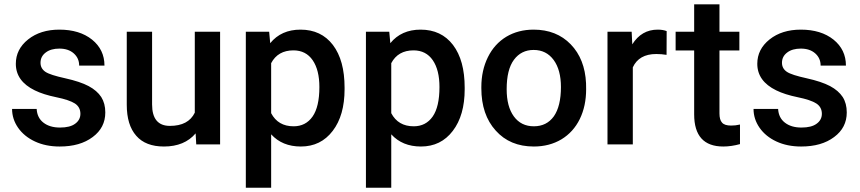

<svg xmlns="http://www.w3.org/2000/svg" viewBox="-20 -677 4032 900"><path d="M356.9 -143.6C356.9 -124.5 348.6 -108.9 332.5 -97.2C316.4 -85 292.5 -79.1 261.2 -79.1C229 -79.1 203.1 -86.9 183.6 -102.1C164.1 -117.2 153.3 -138.7 151.9 -166.5H36.6C36.6 -134.8 45.9 -105.5 64.9 -78.1C84 -50.8 110.4 -29.3 144 -13.7C177.7 2 216.3 9.8 259.8 9.8C323.7 9.8 375 -4.9 414.6 -34.7C454.1 -64 473.6 -102.5 473.6 -149.9C473.6 -178.2 467.3 -202.1 454.6 -222.2C441.4 -242.2 421.9 -259.3 395.5 -273.4C368.7 -287.6 332 -299.8 285.6 -310.1C239.3 -320.3 208 -330.1 192.9 -340.3C177.7 -350.6 169.9 -364.7 169.9 -382.8C169.9 -402.8 178.2 -418.9 194.8 -431.2C210.9 -443.4 232.4 -449.2 258.3 -449.2C286.1 -449.2 308.6 -441.9 325.7 -426.8C342.8 -411.6 351.1 -392.6 351.1 -369.6H469.7C469.7 -419.4 450.2 -460 411.6 -491.2C372.6 -522.5 321.3 -538.1 258.3 -538.1C199.2 -538.1 150.4 -522.9 111.8 -492.2C73.2 -461.4 54.2 -423.3 54.2 -377.9C54.2 -323.7 84 -282.2 143.1 -253.4C169.9 -240.2 203.6 -229.5 244.1 -221.2C284.7 -212.9 313.5 -203.1 331.1 -191.9C348.1 -180.7 356.9 -164.6 356.9 -143.6Z M897 -51.8 899.9 0H1011.7V-528.3H893.1V-148.9C873 -107.4 834 -86.9 776.4 -86.9C720.7 -86.9 692.9 -120.6 692.9 -187.5V-528.3H574.2V-186C574.2 -122.6 588.9 -74.2 618.7 -40.5C647.9 -6.8 691.4 9.8 748.5 9.8C812.5 9.8 862.3 -10.7 897 -51.8Z M1595.2 -258.8V-266.1C1595.2 -351.6 1577.1 -418 1540.5 -466.3C1503.9 -514.2 1453.1 -538.1 1388.7 -538.1C1328.6 -538.1 1281.2 -517.1 1246.6 -474.6L1241.7 -528.3H1132.3V203.1H1251V-47.4C1285.6 -9.3 1332 9.8 1390.1 9.8C1452.6 9.8 1502.4 -14.6 1539.6 -63.5C1576.7 -111.8 1595.2 -177.2 1595.2 -258.8ZM1477.1 -269C1477.1 -207 1466.3 -161.1 1445.3 -130.9C1423.8 -100.1 1394 -85 1356.4 -85C1307.6 -85 1272.5 -105.5 1251 -146.5V-380.9C1272 -420.9 1307.1 -440.9 1355.5 -440.9C1394.5 -440.9 1424.8 -425.3 1445.8 -394.5C1466.8 -363.8 1477.1 -321.8 1477.1 -269Z M2158.2 -258.8V-266.1C2158.2 -351.6 2140.1 -418 2103.5 -466.3C2066.9 -514.2 2016.1 -538.1 1951.7 -538.1C1891.6 -538.1 1844.2 -517.1 1809.6 -474.6L1804.7 -528.3H1695.3V203.1H1814V-47.4C1848.6 -9.3 1895 9.8 1953.1 9.8C2015.6 9.8 2065.4 -14.6 2102.5 -63.5C2139.6 -111.8 2158.2 -177.2 2158.2 -258.8ZM2040 -269C2040 -207 2029.3 -161.1 2008.3 -130.9C1986.8 -100.1 1957 -85 1919.4 -85C1870.6 -85 1835.4 -105.5 1814 -146.5V-380.9C1835 -420.9 1870.1 -440.9 1918.5 -440.9C1957.5 -440.9 1987.8 -425.3 2008.8 -394.5C2029.8 -363.8 2040 -321.8 2040 -269Z M2236.3 -269V-263.2C2236.3 -180.7 2258.8 -114.3 2303.7 -64.9C2348.1 -15.1 2407.7 9.8 2482.4 9.8C2531.2 9.8 2574.2 -1.5 2611.8 -23.9C2648.9 -46.4 2677.7 -78.1 2697.8 -119.1C2717.8 -160.2 2727.5 -206.5 2727.5 -258.8L2727.1 -286.6C2723.6 -362.3 2699.7 -423.3 2655.3 -469.2C2610.8 -515.1 2552.7 -538.1 2481.4 -538.1C2433.1 -538.1 2390.6 -526.9 2353.5 -504.9C2316.4 -482.4 2287.6 -450.7 2267.1 -409.2C2246.6 -367.7 2236.3 -320.8 2236.3 -269ZM2355 -258.8C2355 -319.8 2366.2 -366.2 2389.2 -397C2412.1 -427.7 2442.9 -442.9 2481.4 -442.9C2521 -442.9 2552.2 -427.2 2575.2 -396C2598.1 -364.7 2609.4 -322.3 2609.4 -269C2609.4 -209 2598.1 -163.1 2576.2 -131.8C2553.7 -100.6 2522.5 -85 2482.4 -85C2442.4 -85 2411.1 -100.6 2388.7 -131.3C2366.2 -162.1 2355 -204.6 2355 -258.8Z M3104.5 -419.9 3105 -531.2C3093.8 -535.6 3080.1 -538.1 3063 -538.1C3012.2 -538.1 2972.7 -515.1 2943.8 -469.2L2940.9 -528.3H2827.6V0H2946.3V-361.3C2965.3 -402.8 3002 -423.8 3056.2 -423.8C3072.8 -423.8 3088.9 -422.4 3104.5 -419.9Z M3352.5 -656.7H3233.9V-528.3H3147V-440.4H3233.9V-141.1C3233.9 -40.5 3279.3 9.8 3370.6 9.8C3395.5 9.8 3421.9 5.9 3448.7 -1.5V-93.3C3434.6 -89.8 3420.9 -88.4 3407.2 -88.4C3386.7 -88.4 3372.6 -92.8 3364.7 -102.1C3356.4 -110.8 3352.5 -125.5 3352.5 -145.5V-440.4H3445.8V-528.3H3352.5Z M3832.5 -143.6C3832.5 -124.5 3824.2 -108.9 3808.1 -97.2C3792 -85 3768.1 -79.1 3736.8 -79.1C3704.6 -79.1 3678.7 -86.9 3659.2 -102.1C3639.6 -117.2 3628.9 -138.7 3627.4 -166.5H3512.2C3512.2 -134.8 3521.5 -105.5 3540.5 -78.1C3559.6 -50.8 3585.9 -29.3 3619.6 -13.7C3653.3 2 3691.9 9.8 3735.4 9.8C3799.3 9.8 3850.6 -4.9 3890.1 -34.7C3929.7 -64 3949.2 -102.5 3949.2 -149.9C3949.2 -178.2 3942.9 -202.1 3930.2 -222.2C3917 -242.2 3897.5 -259.3 3871.1 -273.4C3844.2 -287.6 3807.6 -299.8 3761.2 -310.1C3714.8 -320.3 3683.6 -330.1 3668.5 -340.3C3653.3 -350.6 3645.5 -364.7 3645.5 -382.8C3645.5 -402.8 3653.8 -418.9 3670.4 -431.2C3686.5 -443.4 3708 -449.2 3733.9 -449.2C3761.7 -449.2 3784.2 -441.9 3801.3 -426.8C3818.4 -411.6 3826.7 -392.6 3826.7 -369.6H3945.3C3945.3 -419.4 3925.8 -460 3887.2 -491.2C3848.1 -522.5 3796.9 -538.1 3733.9 -538.1C3674.8 -538.1 3626 -522.9 3587.4 -492.2C3548.8 -461.4 3529.8 -423.3 3529.8 -377.9C3529.8 -323.7 3559.6 -282.2 3618.7 -253.4C3645.5 -240.2 3679.2 -229.5 3719.7 -221.2C3760.3 -212.9 3789.1 -203.1 3806.6 -191.9C3823.7 -180.7 3832.5 -164.6 3832.5 -143.6Z"/></svg>

Font: Shabnam FD Medium
Style: Regular
Weight: 500
Foundry: DejaVu fonts team - Redesigned by Saber Rastikerdar - Based on Vazir font
Version: Version 5.00;October 20, 2019;FontCreator 12.0.0.2547 64-bit